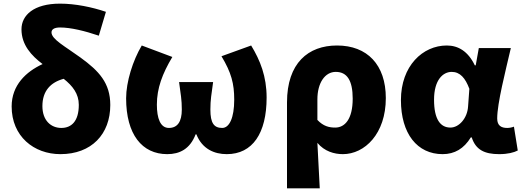

<svg xmlns="http://www.w3.org/2000/svg" viewBox="-20 -833 2868 1055"><path d="M312 14C483 14 586 -96 586 -256C586 -377 524 -443 422 -517C338 -578 263 -617 263 -655C263 -671 277 -682 310 -682C369 -682 446 -663 523 -637L562 -768C486 -794 393 -813 310 -813C165 -813 98 -749 98 -672C98 -586 153 -527 214 -481C123 -439 44 -365 44 -248C44 -84 166 14 312 14ZM330 -400C379 -361 413 -318 413 -257C413 -166 372 -130 317 -130C260 -130 213 -171 213 -250C213 -334 259 -381 330 -400Z M899 14C967 14 1024 -14 1055 -95H1059C1091 -14 1158 14 1226 14C1368 14 1445 -101 1445 -297C1445 -413 1410 -501 1360 -583L1197 -524C1251 -434 1267 -374 1267 -285C1267 -185 1240 -130 1201 -130C1156 -130 1136 -156 1136 -231C1136 -285 1142 -315 1151 -382H964C973 -315 979 -285 979 -231C979 -164 955 -130 908 -130C861 -130 842 -183 842 -258C842 -348 872 -428 927 -520L759 -583C710 -501 673 -383 673 -293C673 -95 760 14 899 14Z M1557 202H1737C1733 120 1729 38 1724 -48C1763 -1 1817 14 1864 14C1984 14 2100 -98 2100 -294C2100 -477 1998 -583 1832 -583C1674 -583 1557 -487 1557 -270ZM1822 -132C1789 -132 1757 -139 1724 -174V-287C1724 -378 1766 -438 1825 -438C1887 -438 1918 -391 1918 -291C1918 -177 1874 -132 1822 -132Z M2412 14C2478 14 2529 -16 2567 -78H2572C2594 -10 2642 14 2723 14C2770 14 2804 5 2825 -6L2804 -137C2791 -132 2778 -130 2767 -130C2735 -130 2712 -142 2712 -182C2712 -265 2757 -440 2787 -569H2611L2594 -474H2589C2552 -551 2498 -583 2435 -583C2303 -583 2183 -471 2183 -283C2183 -98 2273 14 2412 14ZM2455 -132C2400 -132 2365 -177 2365 -285C2365 -394 2414 -438 2462 -438C2508 -438 2537 -404 2559 -345L2552 -248C2548 -183 2502 -132 2455 -132Z"/></svg>

Font: Noto Sans KR Black
Style: Regular
Weight: 900
Designer: Ryoko NISHIZUKA 西塚涼子 (kana, bopomofo & ideographs); Paul D. Hunt (Latin, Greek & Cyrillic); Sandoll Communications 산돌커뮤니
Foundry: Adobe
Version: Version 2.004;hotconv 1.0.118;makeotfexe 2.5.65603